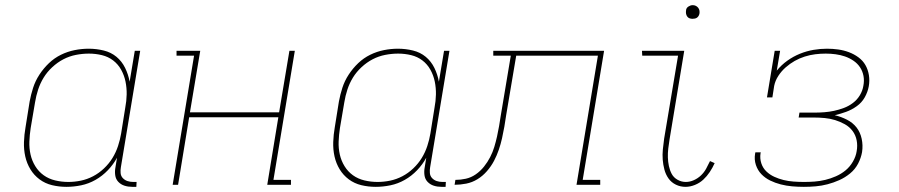

<svg xmlns="http://www.w3.org/2000/svg" viewBox="-20 -717 3490 745"><path d="M238 8Q209 8 182 1.5Q155 -5 133.5 -21Q112 -37 98 -60Q84 -83 78 -110Q72 -137 73 -166Q74 -195 79 -223L95 -323Q100 -350 108.5 -376.5Q117 -403 133 -427.5Q149 -452 170 -472Q191 -492 216.5 -504.5Q242 -517 269.5 -522.5Q297 -528 324 -528Q354 -528 382.5 -521Q411 -514 432 -496.5Q453 -479 465.5 -453.5Q478 -428 483 -400L503 -520H524L449 -68Q447 -57 448 -45.5Q449 -34 456.5 -26Q464 -18 474.5 -14.5Q485 -11 497 -11H510L509 8H493Q477 8 463 3.5Q449 -1 439 -11.5Q429 -22 427 -37.5Q425 -53 428 -68L434 -105Q420 -79 398.5 -56.5Q377 -34 350.5 -19Q324 -4 295 2Q266 8 238 8ZM245 -11Q269 -11 293.5 -16Q318 -21 341 -33Q364 -45 383.5 -63.5Q403 -82 416.5 -104Q430 -126 438 -150.5Q446 -175 450 -199L466 -299Q471 -325 471.5 -350.5Q472 -376 467 -400.5Q462 -425 450 -446.5Q438 -468 419 -482.5Q400 -497 375.5 -503Q351 -509 325 -509Q300 -509 274.5 -504Q249 -499 226 -487Q203 -475 183 -456.5Q163 -438 149.5 -416Q136 -394 128 -369.5Q120 -345 116 -320L99 -220Q95 -194 94 -168Q93 -142 98.5 -117.5Q104 -93 117 -72Q130 -51 149.5 -37Q169 -23 194 -17Q219 -11 245 -11Z M650 0 733 -501H665V-520H757L717 -281H1063L1103 -520H1124L1041 -19H1109V0H1017L1060 -262H714L671 0Z M1438 8Q1409 8 1382 1.5Q1355 -5 1333.5 -21Q1312 -37 1298 -60Q1284 -83 1278 -110Q1272 -137 1273 -166Q1274 -195 1279 -223L1295 -323Q1300 -350 1308.5 -376.5Q1317 -403 1333 -427.5Q1349 -452 1370 -472Q1391 -492 1416.5 -504.5Q1442 -517 1469.5 -522.5Q1497 -528 1524 -528Q1554 -528 1582.5 -521Q1611 -514 1632 -496.5Q1653 -479 1665.5 -453.5Q1678 -428 1683 -400L1703 -520H1724L1649 -68Q1647 -57 1648 -45.5Q1649 -34 1656.5 -26Q1664 -18 1674.5 -14.5Q1685 -11 1697 -11H1710L1709 8H1693Q1677 8 1663 3.5Q1649 -1 1639 -11.5Q1629 -22 1627 -37.5Q1625 -53 1628 -68L1634 -105Q1620 -79 1598.5 -56.5Q1577 -34 1550.5 -19Q1524 -4 1495 2Q1466 8 1438 8ZM1445 -11Q1469 -11 1493.5 -16Q1518 -21 1541 -33Q1564 -45 1583.5 -63.5Q1603 -82 1616.5 -104Q1630 -126 1638 -150.5Q1646 -175 1650 -199L1666 -299Q1671 -325 1671.5 -350.5Q1672 -376 1667 -400.5Q1662 -425 1650 -446.5Q1638 -468 1619 -482.5Q1600 -497 1575.5 -503Q1551 -509 1525 -509Q1500 -509 1474.5 -504Q1449 -499 1426 -487Q1403 -475 1383 -456.5Q1363 -438 1349.5 -416Q1336 -394 1328 -369.5Q1320 -345 1316 -320L1299 -220Q1295 -194 1294 -168Q1293 -142 1298.5 -117.5Q1304 -93 1317 -72Q1330 -51 1349.5 -37Q1369 -23 1394 -17Q1419 -11 1445 -11Z M1744 0 1747 -19Q1767 -19 1787.5 -23.5Q1808 -28 1826 -40.5Q1844 -53 1858 -70.5Q1872 -88 1882 -107.5Q1892 -127 1898 -147Q1904 -167 1908.5 -187Q1913 -207 1916.5 -227.5Q1920 -248 1923 -268L1962 -501H1894V-520H2324L2241 -19H2309V0H2217L2300 -501H1983L1944 -270Q1941 -248 1937 -225.5Q1933 -203 1928 -180.5Q1923 -158 1915.5 -136Q1908 -114 1897 -93Q1886 -72 1869.5 -53Q1853 -34 1832.5 -21.5Q1812 -9 1789 -4.5Q1766 0 1744 0Z M2640 8Q2620 8 2602.5 -0.5Q2585 -9 2574 -24.5Q2563 -40 2558 -59Q2553 -78 2551.5 -97.5Q2550 -117 2552 -137.5Q2554 -158 2557 -179L2611 -501H2472L2471 -520H2635L2578 -176Q2575 -158 2573 -140.5Q2571 -123 2571.5 -106Q2572 -89 2575.5 -72.5Q2579 -56 2586.5 -42Q2594 -28 2609 -19.5Q2624 -11 2641 -11Q2657 -11 2672.5 -18Q2688 -25 2700 -36.5Q2712 -48 2720 -62.5Q2728 -77 2735 -92L2753 -84Q2745 -66 2734 -49.5Q2723 -33 2709 -20Q2695 -7 2676.5 0.5Q2658 8 2640 8ZM2667 -644Q2661 -644 2655.5 -646Q2650 -648 2646.5 -653Q2643 -658 2642 -664Q2641 -670 2642 -676Q2642 -681 2644.5 -685Q2647 -689 2651 -691.5Q2655 -694 2659 -695.5Q2663 -697 2668 -697Q2674 -697 2679.5 -694.5Q2685 -692 2689 -687Q2693 -682 2694 -676Q2695 -670 2694 -664Q2693 -659 2690.5 -655Q2688 -651 2684.5 -648.5Q2681 -646 2676.5 -645Q2672 -644 2667 -644Z M3099 8Q3076 8 3053.5 6Q3031 4 3009.5 -1.5Q2988 -7 2968.5 -16.5Q2949 -26 2934.5 -41Q2920 -56 2913 -77Q2906 -98 2910 -121L2911 -126H2932L2931 -122Q2928 -102 2934 -83.5Q2940 -65 2953.5 -52Q2967 -39 2984.5 -31Q3002 -23 3020.5 -18.5Q3039 -14 3059 -12.5Q3079 -11 3100 -11Q3120 -11 3140.5 -12.5Q3161 -14 3182 -19Q3203 -24 3223.5 -33Q3244 -42 3261 -56Q3278 -70 3289.5 -90Q3301 -110 3304 -130Q3308 -152 3304 -172.5Q3300 -193 3288 -209Q3276 -225 3258 -235Q3240 -245 3220.5 -251Q3201 -257 3180 -259Q3159 -261 3137 -261H3079L3082 -280H3140Q3159 -280 3178.5 -281.5Q3198 -283 3216.5 -287Q3235 -291 3254 -298Q3273 -305 3289.5 -317.5Q3306 -330 3316.5 -347.5Q3327 -365 3330 -384Q3334 -404 3330.5 -422.5Q3327 -441 3317 -456Q3307 -471 3291.5 -481.5Q3276 -492 3258.5 -498Q3241 -504 3222 -506.5Q3203 -509 3184 -509Q3164 -509 3143.5 -506.5Q3123 -504 3102.5 -497.5Q3082 -491 3063.5 -480.5Q3045 -470 3028.5 -455.5Q3012 -441 3000 -422.5Q2988 -404 2984 -384L2977 -339H2956L2986 -520H3007L2994 -443Q3012 -465 3035 -481.5Q3058 -498 3084 -508.5Q3110 -519 3136.5 -523.5Q3163 -528 3189 -528Q3211 -528 3232.5 -525Q3254 -522 3274 -514.5Q3294 -507 3311 -494.5Q3328 -482 3338 -464.5Q3348 -447 3351.5 -425.5Q3355 -404 3351 -382Q3347 -360 3335.5 -339.5Q3324 -319 3304.5 -305Q3285 -291 3263 -283Q3241 -275 3219 -270Q3244 -264 3266.5 -252.5Q3289 -241 3303.5 -222.5Q3318 -204 3323.5 -178.5Q3329 -153 3325 -127Q3321 -104 3309.5 -82Q3298 -60 3278.5 -44Q3259 -28 3236.5 -18Q3214 -8 3191 -2Q3168 4 3145 6Q3122 8 3099 8Z"/></svg>

Font: Iosevka Etoile Thin
Style: Italic
Weight: 100
Italic angle: -9°
Designer: Belleve Invis
Foundry: Belleve Invis
Version: Version 22.1.2; ttfautohint (v1.8.4)